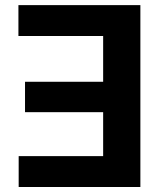

<svg xmlns="http://www.w3.org/2000/svg" viewBox="-20 -748 647 768"><path d="M541.5 -727.5V0H54.7V-123.5H392.6V-299.3H80.1V-420.9H392.6V-604H53.7V-727.5Z"/></svg>

Font: Inter
Style: Bold
Weight: 700
Designer: Rasmus Andersson
Foundry: rsms
Version: Version 4.001;git-9221beed3